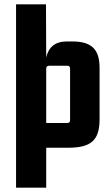

<svg xmlns="http://www.w3.org/2000/svg" viewBox="-20 -679 518 885"><path d="M193 186V2H293C400 2 439 -32 439 -130V-366C439 -454 400 -488 312 -488H288C233 -488 203 -460 193 -414L192 -659H54V186ZM193 -362C193 -371 197 -376 207 -376H289C299 -376 303 -372 303 -362V-126C303 -116 299 -112 289 -112H193Z"/></svg>

Font: Gemini
Style: Regular
Weight: 700
Designer: Pushpananda Ekanayake, Sol Matas, Kosala Senevirathne
Foundry: Mooniak
Version: Version 1.000;PS 1.0;hotconv 1.0.86;makeotf.lib2.5.63406